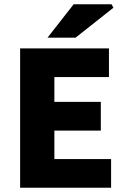

<svg xmlns="http://www.w3.org/2000/svg" viewBox="-20 -877 592 897"><path d="M74 0V-651H489V-517H234V-401H451V-267H234V-134H499V0ZM202 -701 324 -857H501L510 -841L333 -701Z"/></svg>

Font: Source Sans 3 ExtraBold
Style: Regular
Weight: 800
Designer: Paul D. Hunt
Foundry: Adobe
Version: Version 3.052;hotconv 1.1.0;makeotfexe 2.6.0